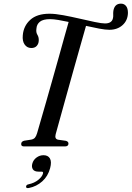

<svg xmlns="http://www.w3.org/2000/svg" viewBox="-20 -784 705 1028"><path d="M278 -65Q271.5 -40 291 -36L333 -30Q346.5 -26 346.5 -15.5Q346.5 0 327.5 0H109Q92.5 0 93.5 -13.5Q93.5 -26 109 -30.5L147.5 -36.5Q160 -39 166.8 -46.5Q173.5 -54 178.5 -70.5Q185.5 -95 198.2 -138.8Q211 -182.5 227 -238.5Q243 -294.5 260.2 -355.5Q277.5 -416.5 294 -475.5Q310.5 -534.5 324.2 -584.2Q338 -634 347.5 -666.5Q317.5 -673 291.8 -677.2Q266 -681.5 248 -681.5Q211 -681.5 193.8 -667.8Q176.5 -654 175 -630.5Q172 -611 180.2 -597.8Q188.5 -584.5 187.5 -566.5Q187 -549.5 176.5 -538Q166 -526.5 146.5 -527Q124.5 -527.5 111.8 -545.8Q99 -564 102 -595Q106 -645 142 -677.8Q178 -710.5 245 -710.5Q276 -710.5 319 -702.5Q362 -694.5 406.5 -684.2Q451 -674 487.5 -666.2Q524 -658.5 542 -658.5Q577 -658.5 584 -683.5Q587 -693.5 586.2 -704Q585.5 -714.5 587 -726Q593.5 -764.5 627.5 -764.5Q644.5 -764.5 654.8 -752Q665 -739.5 665 -715Q664 -674.5 636.2 -649.5Q608.5 -624.5 565.5 -624.5Q544 -624.5 511 -630.8Q478 -637 440.5 -645.5Q428.5 -603 410.5 -539.8Q392.5 -476.5 372.5 -405Q352.5 -333.5 333.5 -265.2Q314.5 -197 299.8 -143.8Q285 -90.5 278 -65ZM186.5 135Q164 135 156 122.5Q148 110 153 92Q158.5 72 175.5 59.5Q192.5 47 213 47Q237 47 247.2 64.2Q257.5 81.5 248.5 116Q237 159.5 206.2 187Q175.5 214.5 135 222.5Q119.5 225.5 119.5 215.5Q120.5 205 132 203Q164.5 196 185.2 178.8Q206 161.5 210 145.5Q213 135 203 135Z"/></svg>

Font: Fraunces 144pt Soft
Style: Italic
Weight: 400
Italic angle: -16°
Version: Version 1.000;[b76b70a41]